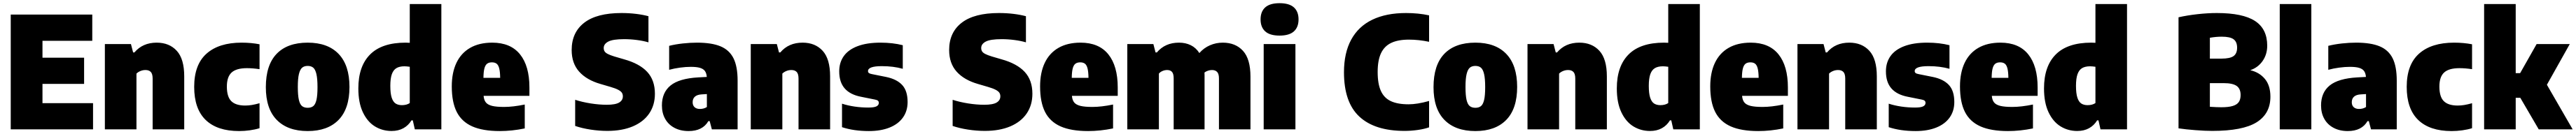

<svg xmlns="http://www.w3.org/2000/svg" viewBox="-20 -834 16554 864"><path d="M253 -169H578V0H49V-740H573V-571H253V-462H520.5V-293H253Z M654 -550H821.5L835.5 -496H844Q897 -559 987 -559Q1068 -559 1116 -506.5Q1164 -454 1164 -341.5V0H961V-327Q961 -357.5 949.2 -370Q937.5 -382.5 915 -382.5Q898 -382.5 882.8 -376.2Q867.5 -370 857 -359.5V0H654Z M1228 -274Q1228 -417.5 1307.5 -488.2Q1387 -559 1532.5 -559Q1594.5 -559 1648 -548.5V-388Q1604 -394.5 1567 -394.5Q1499 -394.5 1468.5 -366.5Q1438 -338.5 1438 -276Q1438 -210 1466.5 -181.8Q1495 -153.5 1555.5 -153.5Q1576.5 -153.5 1598 -157Q1619.5 -160.5 1648 -168.5V-7.5Q1619.5 1.5 1585.2 6.2Q1551 11 1516.5 11Q1376 11 1302 -60.5Q1228 -132 1228 -274Z M1688.5 -272Q1688.5 -414.5 1757.8 -486.8Q1827 -559 1957.5 -559Q2087 -559 2156.5 -486Q2226 -413 2226 -273.5Q2226 -133 2156 -61Q2086 11 1957.5 11Q1829 11 1758.8 -60.8Q1688.5 -132.5 1688.5 -272ZM2020.5 -272Q2020.5 -326.5 2013.5 -356.5Q2006.5 -386.5 1993 -397.8Q1979.5 -409 1957.5 -409Q1935.5 -409 1922 -397.8Q1908.5 -386.5 1901.2 -357Q1894 -327.5 1894 -273.5Q1894 -219.5 1900.8 -190.2Q1907.5 -161 1921.2 -150Q1935 -139 1957.5 -139Q1980 -139 1993.5 -150Q2007 -161 2013.8 -189.8Q2020.5 -218.5 2020.5 -272Z M2283 -264Q2283 -407 2358.8 -483Q2434.5 -559 2586.5 -559Q2596.5 -559 2613.5 -558V-808H2816.5V0H2646L2633 -58H2624.5Q2605 -25.5 2572.8 -7.5Q2540.5 10.5 2496.5 10.5Q2437.5 10.5 2389.2 -19.2Q2341 -49 2312 -110.5Q2283 -172 2283 -264ZM2613.5 -169.5V-403.5Q2592.5 -406.5 2579 -406.5Q2547.5 -406.5 2527.8 -394.8Q2508 -383 2498.2 -355.5Q2488.5 -328 2488.5 -280.5Q2488.5 -232 2497.2 -204.8Q2506 -177.5 2522.2 -166.8Q2538.5 -156 2563 -156Q2593.5 -156 2613.5 -169.5Z M3382.5 -216H3088Q3090.5 -188 3103 -173Q3115.5 -158 3143 -151.2Q3170.5 -144.5 3220 -144.5Q3276.5 -144.5 3352.5 -160V-6Q3270.5 11 3192 11Q3082.5 11 3014.8 -19.2Q2947 -49.5 2915.2 -112.5Q2883.5 -175.5 2883.5 -277Q2883.5 -365 2913.2 -428.2Q2943 -491.5 3001.2 -525.2Q3059.5 -559 3143.5 -559Q3261.5 -559 3322 -483.8Q3382.5 -408.5 3382.5 -270ZM3087 -332H3194.5Q3194 -371 3188.5 -392.8Q3183 -414.5 3171.8 -423.2Q3160.5 -432 3141.5 -432Q3122 -432 3110.5 -423.2Q3099 -414.5 3093.2 -393Q3087.5 -371.5 3087 -332Z M3676.5 -22V-190.5Q3721 -176 3775.8 -167.2Q3830.5 -158.5 3879.5 -158.5Q3935 -158.5 3959 -172.8Q3983 -187 3983 -213Q3983 -227 3976.2 -236.8Q3969.5 -246.5 3952.2 -255.5Q3935 -264.5 3902.5 -274L3839.5 -292.5Q3750.5 -318 3702.2 -372Q3654 -426 3654 -511.5Q3654 -625 3734.8 -687.5Q3815.5 -750 3974 -750Q4023 -750 4067.8 -744.5Q4112.5 -739 4147.5 -729.5V-561Q4115.5 -570.5 4074 -576Q4032.5 -581.5 3991.5 -581.5Q3919 -581.5 3889.5 -566Q3860 -550.5 3860 -524.5Q3860 -512 3865.5 -503Q3871 -494 3885.8 -486.2Q3900.5 -478.5 3928 -470L3991 -451.5Q4090 -424 4139.5 -370.5Q4189 -317 4189 -229.5Q4189 -156.5 4152.5 -102.5Q4116 -48.5 4047 -19.2Q3978 10 3883 10Q3830 10 3775 1.5Q3720 -7 3676.5 -22Z M4720.5 -314V0H4555L4541 -53H4532.5Q4495.5 11 4405.5 11Q4353.5 11 4314.5 -9.8Q4275.5 -30.5 4254.8 -67.8Q4234 -105 4234 -154Q4234 -237.5 4289.5 -282.8Q4345 -328 4467 -335L4522.5 -338Q4520.5 -362 4510.5 -376Q4500.5 -390 4478.8 -396.5Q4457 -403 4419.5 -403Q4387.5 -403 4350.5 -398Q4313.5 -393 4280.5 -384V-538.5Q4320.5 -548.5 4368.2 -553.8Q4416 -559 4459.5 -559Q4553.5 -559 4610.2 -535.5Q4667 -512 4693.8 -458.8Q4720.5 -405.5 4720.5 -314ZM4523 -144V-227.5L4490.5 -225.5Q4461 -224 4446.2 -211Q4431.5 -198 4431.5 -175Q4431.5 -154 4444 -142.8Q4456.5 -131.5 4478 -131.5Q4504 -131.5 4523 -144Z M4805 -550H4972.5L4986.5 -496H4995Q5048 -559 5138 -559Q5219 -559 5267 -506.5Q5315 -454 5315 -341.5V0H5112V-327Q5112 -357.5 5100.2 -370Q5088.5 -382.5 5066 -382.5Q5049 -382.5 5033.8 -376.2Q5018.5 -370 5008 -359.5V0H4805Z M5391.5 -14V-165.5Q5428 -153.5 5471.8 -147Q5515.5 -140.5 5560.5 -140.5Q5597.5 -140.5 5612.8 -148.2Q5628 -156 5628 -170.5Q5628 -179.5 5622.5 -184.5Q5617 -189.5 5603.5 -192L5514 -210Q5444 -223.5 5408.8 -263.8Q5373.5 -304 5373.5 -374Q5373.5 -431 5403 -472.5Q5432.5 -514 5492 -536.5Q5551.5 -559 5638.5 -559Q5717.5 -559 5782 -542.5V-390.5Q5721.5 -407.5 5647.5 -407.5Q5558.5 -407.5 5558.5 -375.5Q5558.5 -367.5 5564.5 -363Q5570.5 -358.5 5584.5 -356L5674 -338Q5743 -324 5778 -286.2Q5813 -248.5 5813 -176Q5813 -118.5 5783 -76.2Q5753 -34 5697 -11.5Q5641 11 5564.5 11Q5467 11 5391.5 -14Z M6102.5 -22V-190.5Q6147 -176 6201.8 -167.2Q6256.5 -158.5 6305.5 -158.5Q6361 -158.5 6385 -172.8Q6409 -187 6409 -213Q6409 -227 6402.2 -236.8Q6395.5 -246.5 6378.2 -255.5Q6361 -264.5 6328.5 -274L6265.5 -292.5Q6176.5 -318 6128.2 -372Q6080 -426 6080 -511.5Q6080 -625 6160.8 -687.5Q6241.5 -750 6400 -750Q6449 -750 6493.8 -744.5Q6538.5 -739 6573.5 -729.5V-561Q6541.5 -570.5 6500 -576Q6458.5 -581.5 6417.5 -581.5Q6345 -581.5 6315.5 -566Q6286 -550.5 6286 -524.5Q6286 -512 6291.5 -503Q6297 -494 6311.8 -486.2Q6326.5 -478.5 6354 -470L6417 -451.5Q6516 -424 6565.5 -370.5Q6615 -317 6615 -229.5Q6615 -156.5 6578.5 -102.5Q6542 -48.5 6473 -19.2Q6404 10 6309 10Q6256 10 6201 1.5Q6146 -7 6102.5 -22Z M7163.5 -216H6869Q6871.5 -188 6884 -173Q6896.5 -158 6924 -151.2Q6951.5 -144.5 7001 -144.5Q7057.5 -144.5 7133.5 -160V-6Q7051.5 11 6973 11Q6863.5 11 6795.8 -19.2Q6728 -49.5 6696.2 -112.5Q6664.5 -175.5 6664.5 -277Q6664.5 -365 6694.2 -428.2Q6724 -491.5 6782.2 -525.2Q6840.5 -559 6924.5 -559Q7042.5 -559 7103 -483.8Q7163.5 -408.5 7163.5 -270ZM6868 -332H6975.5Q6975 -371 6969.5 -392.8Q6964 -414.5 6952.8 -423.2Q6941.5 -432 6922.5 -432Q6903 -432 6891.5 -423.2Q6880 -414.5 6874.2 -393Q6868.5 -371.5 6868 -332Z M8016.5 -340V0H7814V-328.5Q7814 -358 7802.2 -370.2Q7790.5 -382.5 7769.5 -382.5Q7756 -382.5 7743.5 -378.2Q7731 -374 7721 -366.5Q7721.5 -361 7721.5 -349.5V0H7523V-328.5Q7523 -358 7512.5 -370.2Q7502 -382.5 7481 -382.5Q7465.5 -382.5 7451 -376.2Q7436.5 -370 7428 -359.5V0H7225V-550H7392.5L7406.5 -496H7415Q7441.5 -527.5 7476.8 -543.2Q7512 -559 7557.5 -559Q7599.5 -559 7633 -542.5Q7666.5 -526 7688 -492Q7717 -525 7756 -542Q7795 -559 7838.5 -559Q7920.5 -559 7968.5 -506.2Q8016.5 -453.5 8016.5 -340Z M8101.5 0V-550H8305.5V0ZM8081.5 -709Q8081.5 -759.5 8111.5 -786.5Q8141.5 -813.5 8203.5 -813.5Q8265.5 -813.5 8295.5 -786.5Q8325.5 -759.5 8325.5 -709Q8325.5 -658.5 8295.5 -631.5Q8265.5 -604.5 8203.5 -604.5Q8141.5 -604.5 8111.5 -631.5Q8081.5 -658.5 8081.5 -709Z M8617.5 -368Q8617.5 -493 8664 -578.5Q8710.5 -664 8799.8 -707Q8889 -750 9016.5 -750Q9096 -750 9164.5 -735V-564.5Q9098 -578.5 9035 -578.5Q8965.5 -578.5 8921.2 -557.5Q8877 -536.5 8855.5 -490.8Q8834 -445 8834 -370Q8834 -293 8854.8 -247.5Q8875.5 -202 8919 -181.8Q8962.5 -161.5 9032.5 -161.5Q9088.5 -161.5 9164.5 -183V-13Q9133.5 -2 9091 4Q9048.5 10 9007 10Q8815.5 10 8716.5 -82Q8617.5 -174 8617.5 -368Z M9193 -272Q9193 -414.5 9262.2 -486.8Q9331.5 -559 9462 -559Q9591.5 -559 9661 -486Q9730.5 -413 9730.5 -273.5Q9730.5 -133 9660.5 -61Q9590.5 11 9462 11Q9333.5 11 9263.2 -60.8Q9193 -132.5 9193 -272ZM9525 -272Q9525 -326.5 9518 -356.5Q9511 -386.5 9497.5 -397.8Q9484 -409 9462 -409Q9440 -409 9426.5 -397.8Q9413 -386.5 9405.8 -357Q9398.5 -327.5 9398.5 -273.5Q9398.5 -219.5 9405.2 -190.2Q9412 -161 9425.8 -150Q9439.5 -139 9462 -139Q9484.5 -139 9498 -150Q9511.5 -161 9518.2 -189.8Q9525 -218.5 9525 -272Z M9797 -550H9964.5L9978.5 -496H9987Q10040 -559 10130 -559Q10211 -559 10259 -506.5Q10307 -454 10307 -341.5V0H10104V-327Q10104 -357.5 10092.2 -370Q10080.5 -382.5 10058 -382.5Q10041 -382.5 10025.8 -376.2Q10010.5 -370 10000 -359.5V0H9797Z M10371 -264Q10371 -407 10446.8 -483Q10522.5 -559 10674.5 -559Q10684.5 -559 10701.5 -558V-808H10904.5V0H10734L10721 -58H10712.5Q10693 -25.5 10660.8 -7.5Q10628.5 10.5 10584.5 10.5Q10525.5 10.5 10477.2 -19.2Q10429 -49 10400 -110.5Q10371 -172 10371 -264ZM10701.5 -169.5V-403.5Q10680.5 -406.5 10667 -406.5Q10635.5 -406.5 10615.8 -394.8Q10596 -383 10586.2 -355.5Q10576.5 -328 10576.5 -280.5Q10576.5 -232 10585.2 -204.8Q10594 -177.5 10610.2 -166.8Q10626.5 -156 10651 -156Q10681.5 -156 10701.5 -169.5Z M11470.5 -216H11176Q11178.5 -188 11191 -173Q11203.5 -158 11231 -151.2Q11258.5 -144.5 11308 -144.5Q11364.5 -144.5 11440.5 -160V-6Q11358.5 11 11280 11Q11170.5 11 11102.8 -19.2Q11035 -49.5 11003.2 -112.5Q10971.5 -175.5 10971.5 -277Q10971.5 -365 11001.2 -428.2Q11031 -491.5 11089.2 -525.2Q11147.5 -559 11231.5 -559Q11349.5 -559 11410 -483.8Q11470.5 -408.5 11470.5 -270ZM11175 -332H11282.5Q11282 -371 11276.5 -392.8Q11271 -414.5 11259.8 -423.2Q11248.5 -432 11229.5 -432Q11210 -432 11198.5 -423.2Q11187 -414.5 11181.2 -393Q11175.5 -371.5 11175 -332Z M11532 -550H11699.5L11713.5 -496H11722Q11775 -559 11865 -559Q11946 -559 11994 -506.5Q12042 -454 12042 -341.5V0H11839V-327Q11839 -357.5 11827.2 -370Q11815.5 -382.5 11793 -382.5Q11776 -382.5 11760.8 -376.2Q11745.5 -370 11735 -359.5V0H11532Z M12118.5 -14V-165.5Q12155 -153.5 12198.8 -147Q12242.5 -140.5 12287.5 -140.5Q12324.5 -140.5 12339.8 -148.2Q12355 -156 12355 -170.5Q12355 -179.5 12349.5 -184.5Q12344 -189.5 12330.5 -192L12241 -210Q12171 -223.5 12135.8 -263.8Q12100.5 -304 12100.5 -374Q12100.5 -431 12130 -472.5Q12159.5 -514 12219 -536.5Q12278.5 -559 12365.5 -559Q12444.5 -559 12509 -542.5V-390.5Q12448.5 -407.5 12374.5 -407.5Q12285.5 -407.5 12285.5 -375.5Q12285.5 -367.5 12291.5 -363Q12297.5 -358.5 12311.5 -356L12401 -338Q12470 -324 12505 -286.2Q12540 -248.5 12540 -176Q12540 -118.5 12510 -76.2Q12480 -34 12424 -11.5Q12368 11 12291.5 11Q12194 11 12118.5 -14Z M13075.5 -216H12781Q12783.5 -188 12796 -173Q12808.5 -158 12836 -151.2Q12863.5 -144.5 12913 -144.5Q12969.5 -144.5 13045.5 -160V-6Q12963.5 11 12885 11Q12775.5 11 12707.8 -19.2Q12640 -49.5 12608.2 -112.5Q12576.5 -175.5 12576.5 -277Q12576.5 -365 12606.2 -428.2Q12636 -491.5 12694.2 -525.2Q12752.5 -559 12836.5 -559Q12954.5 -559 13015 -483.8Q13075.5 -408.5 13075.5 -270ZM12780 -332H12887.5Q12887 -371 12881.5 -392.8Q12876 -414.5 12864.8 -423.2Q12853.5 -432 12834.5 -432Q12815 -432 12803.5 -423.2Q12792 -414.5 12786.2 -393Q12780.5 -371.5 12780 -332Z M13116.5 -264Q13116.5 -407 13192.2 -483Q13268 -559 13420 -559Q13430 -559 13447 -558V-808H13650V0H13479.5L13466.5 -58H13458Q13438.5 -25.5 13406.2 -7.5Q13374 10.5 13330 10.5Q13271 10.5 13222.8 -19.2Q13174.5 -49 13145.5 -110.5Q13116.5 -172 13116.5 -264ZM13447 -169.5V-403.5Q13426 -406.5 13412.5 -406.5Q13381 -406.5 13361.2 -394.8Q13341.5 -383 13331.8 -355.5Q13322 -328 13322 -280.5Q13322 -232 13330.8 -204.8Q13339.5 -177.5 13355.8 -166.8Q13372 -156 13396.5 -156Q13427 -156 13447 -169.5Z M14571.5 -210.5Q14571.5 -101 14482.8 -45.5Q14394 10 14197.5 10Q14151.5 10 14089.8 5.2Q14028 0.5 13981 -6.5V-722.5Q14035.5 -735 14102.2 -742.5Q14169 -750 14227 -750Q14394 -750 14472.5 -698.8Q14551 -647.5 14551 -539.5Q14551 -483 14521.2 -440.5Q14491.5 -398 14442 -381.5Q14501 -367.5 14536.2 -325Q14571.5 -282.5 14571.5 -210.5ZM14182.5 -590.5V-456H14256Q14312 -456 14334.8 -472.5Q14357.5 -489 14357.5 -526.5Q14357.5 -564 14335 -580.8Q14312.5 -597.5 14258.5 -597.5Q14221.5 -597.5 14182.5 -590.5ZM14380 -221.5Q14380 -262 14354.5 -280Q14329 -298 14271 -298H14182.5V-145.5Q14227 -142.5 14256 -142.5Q14302.5 -142.5 14329.5 -150.8Q14356.5 -159 14368.2 -176Q14380 -193 14380 -221.5Z M14631.5 0V-808H14834.5V0Z M15383.5 -314V0H15218L15204 -53H15195.5Q15158.5 11 15068.5 11Q15016.5 11 14977.5 -9.8Q14938.5 -30.5 14917.8 -67.8Q14897 -105 14897 -154Q14897 -237.5 14952.5 -282.8Q15008 -328 15130 -335L15185.5 -338Q15183.5 -362 15173.5 -376Q15163.5 -390 15141.8 -396.5Q15120 -403 15082.5 -403Q15050.5 -403 15013.5 -398Q14976.5 -393 14943.5 -384V-538.5Q14983.5 -548.5 15031.2 -553.8Q15079 -559 15122.5 -559Q15216.5 -559 15273.2 -535.5Q15330 -512 15356.8 -458.8Q15383.5 -405.5 15383.5 -314ZM15186 -144V-227.5L15153.5 -225.5Q15124 -224 15109.2 -211Q15094.5 -198 15094.5 -175Q15094.5 -154 15107 -142.8Q15119.5 -131.5 15141 -131.5Q15167 -131.5 15186 -144Z M15447.5 -274Q15447.5 -417.5 15527 -488.2Q15606.5 -559 15752 -559Q15814 -559 15867.5 -548.5V-388Q15823.5 -394.5 15786.5 -394.5Q15718.5 -394.5 15688 -366.5Q15657.5 -338.5 15657.5 -276Q15657.5 -210 15686 -181.8Q15714.5 -153.5 15775 -153.5Q15796 -153.5 15817.5 -157Q15839 -160.5 15867.5 -168.5V-7.5Q15839 1.5 15804.8 6.2Q15770.5 11 15736 11Q15595.5 11 15521.5 -60.5Q15447.5 -132 15447.5 -274Z M16296 0 16177.5 -203.5H16148V0H15945V-808H16148V-362.5H16176.5L16282.5 -550H16495.5L16348.5 -287.5L16514 0Z"/></svg>

Font: Encode Sans Semi Condensed Black
Style: Regular
Weight: 900
Width: 4
Designer: Multiple Designers
Foundry: Impallari Type
Version: Version 2.000